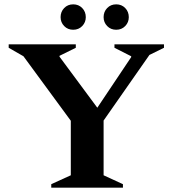

<svg xmlns="http://www.w3.org/2000/svg" viewBox="-20 -864 794 884"><path d="M216 0V-16L306 -57V-308L88 -605L20 -644V-660H329V-644L254 -607V-603L428 -368L584 -601V-605L507 -644V-660H735V-644L668 -611L457 -309V-57L546 -16V0ZM317 -727Q292 -727 275.5 -744Q259 -761 259 -785Q259 -810 275.5 -827Q292 -844 317 -844Q342 -844 358.5 -827Q375 -810 375 -785Q375 -761 358.5 -744Q342 -727 317 -727ZM515 -727Q490 -727 473.5 -744Q457 -761 457 -785Q457 -810 473.5 -827Q490 -844 515 -844Q540 -844 556.5 -827Q573 -810 573 -785Q573 -761 556.5 -744Q540 -727 515 -727Z"/></svg>

Font: Spectral SC
Style: Bold
Weight: 700
Designer: Jean-Baptiste Levee
Foundry: Production Type
Version: Version 2.001